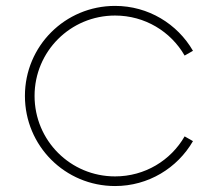

<svg xmlns="http://www.w3.org/2000/svg" viewBox="-20 -623 724 651"><path d="M370.1 7.8C482.9 7.8 581.5 -53.2 634.3 -144.5L606 -160.6C559.1 -79.1 471.2 -24.9 370.1 -24.9C218.8 -24.9 97.2 -146.5 97.2 -297.9C97.2 -448.7 218.8 -570.3 370.1 -570.3C471.2 -570.3 559.1 -516.1 606 -434.6L634.3 -450.7C581.5 -542 482.9 -603 370.1 -603C200.7 -603 64.5 -466.8 64.5 -297.9C64.5 -128.4 200.7 7.8 370.1 7.8Z"/></svg>

Font: Now ExtraLight
Style: Regular
Weight: 200
Designer: Alfredo Marco Pradil
Foundry: Alfredo Marco Pradil
Version: Version 1.200;hotconv 1.0.109;makeotfexe 2.5.65596